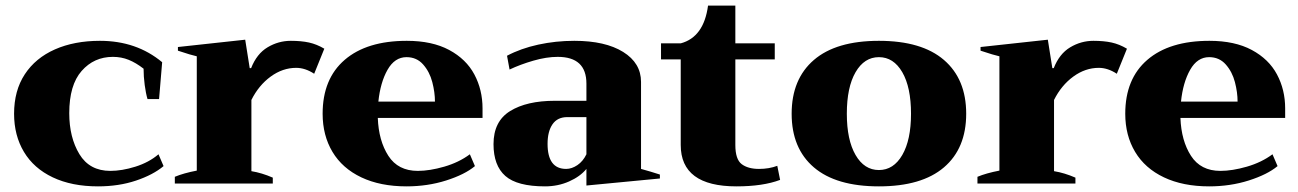

<svg xmlns="http://www.w3.org/2000/svg" viewBox="-20 -652 4609 682"><path d="M30 -248Q30 -330 68 -388Q106 -446 175 -476.5Q244 -507 335 -507Q465 -507 556 -431L545 -300H504Q498 -320 494 -350Q490 -380 490 -408Q463 -429 437 -439.5Q411 -450 381 -450Q314 -450 270 -400Q226 -350 226 -250Q226 -164 262 -104.5Q298 -45 372 -45Q413 -45 461 -60Q509 -75 543 -104L561 -62Q524 -31 463 -10.5Q402 10 328 10Q235 10 167.5 -22Q100 -54 65 -112.5Q30 -171 30 -248Z M601 -24Q632 -37 679 -46V-452Q660 -456 612 -472V-485L851 -511L867 -410H872Q892 -461 930.5 -484Q969 -507 1013 -507Q1050 -507 1077.5 -501Q1105 -495 1132 -479L1096 -390Q1064 -411 1032 -411Q984 -411 941.5 -380Q899 -349 873 -297V-44Q910 -38 949 -21V0H601Z M1694 -233H1322Q1325 -152 1359.5 -98.5Q1394 -45 1464 -45Q1506 -45 1558 -60Q1610 -75 1649 -104L1667 -62Q1631 -32 1565 -11Q1499 10 1424 10Q1331 10 1263.5 -22Q1196 -54 1161 -112.5Q1126 -171 1126 -248Q1126 -372 1204.5 -439.5Q1283 -507 1425 -507Q1515 -507 1575.5 -474.5Q1636 -442 1665 -387.5Q1694 -333 1694 -267ZM1525 -291Q1525 -324 1515.5 -360.5Q1506 -397 1483 -423Q1460 -449 1424 -449Q1382 -449 1356.5 -404Q1331 -359 1324 -291Z M1733 -140Q1733 -221 1792 -257.5Q1851 -294 1951 -294H2063V-355Q2063 -450 1961 -450Q1921 -450 1874.5 -436.5Q1828 -423 1790 -405L1781 -454Q1830 -480 1892 -493.5Q1954 -507 2020 -507Q2130 -507 2193.5 -467.5Q2257 -428 2257 -361V-52Q2290 -43 2324 -32V-18L2063 7V-52Q2041 -25 2001.5 -7.5Q1962 10 1916 10Q1817 10 1775 -27Q1733 -64 1733 -140ZM2063 -104V-236H1995Q1960 -236 1942.5 -210.5Q1925 -185 1925 -141Q1925 -52 1991 -52Q2011 -52 2031 -65.5Q2051 -79 2063 -104Z M2751 -13Q2690 10 2596 10Q2398 10 2398 -137V-441H2328V-498H2398Q2480 -520 2495 -632H2592V-498H2732V-441H2592V-137Q2592 -86 2614.5 -69Q2637 -52 2676 -52Q2712 -52 2741 -63Z M2792 -248Q2792 -371 2871 -439Q2950 -507 3102 -507Q3254 -507 3333 -439Q3412 -371 3412 -248Q3412 -125 3333 -57.5Q3254 10 3102 10Q2950 10 2871 -57.5Q2792 -125 2792 -248ZM3216 -248Q3216 -342 3185 -395.5Q3154 -449 3102 -449Q3050 -449 3019 -395.5Q2988 -342 2988 -248Q2988 -155 3019 -101.5Q3050 -48 3102 -48Q3154 -48 3185 -101.5Q3216 -155 3216 -248Z M3452 -24Q3483 -37 3530 -46V-452Q3511 -456 3463 -472V-485L3702 -511L3718 -410H3723Q3743 -461 3781.5 -484Q3820 -507 3864 -507Q3901 -507 3928.5 -501Q3956 -495 3983 -479L3947 -390Q3915 -411 3883 -411Q3835 -411 3792.5 -380Q3750 -349 3724 -297V-44Q3761 -38 3800 -21V0H3452Z M4545 -233H4173Q4176 -152 4210.5 -98.5Q4245 -45 4315 -45Q4357 -45 4409 -60Q4461 -75 4500 -104L4518 -62Q4482 -32 4416 -11Q4350 10 4275 10Q4182 10 4114.5 -22Q4047 -54 4012 -112.5Q3977 -171 3977 -248Q3977 -372 4055.5 -439.5Q4134 -507 4276 -507Q4366 -507 4426.5 -474.5Q4487 -442 4516 -387.5Q4545 -333 4545 -267ZM4376 -291Q4376 -324 4366.5 -360.5Q4357 -397 4334 -423Q4311 -449 4275 -449Q4233 -449 4207.5 -404Q4182 -359 4175 -291Z"/></svg>

Font: Trirong Black
Style: Regular
Weight: 900
Designer: Katatrad Team
Foundry: CadsonDemak
Version: Version 1.001